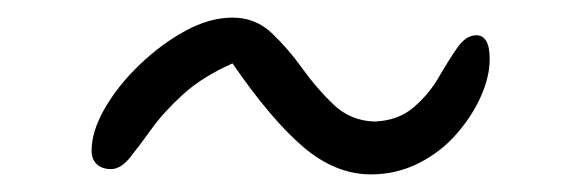

<svg xmlns="http://www.w3.org/2000/svg" viewBox="-20 -445 638 218"><path d="M244 -425Q270 -425 288.5 -407.5Q307 -390 323.5 -367Q340 -344 359 -326Q378 -308 405 -307Q432 -308 449.5 -323Q467 -338 478 -357Q489 -376 499 -390.5Q509 -405 521 -405Q528 -405 532 -398.5Q536 -392 536 -378Q536 -358 526 -335.5Q516 -313 498 -292.5Q480 -272 455 -259.5Q430 -247 401 -247Q361 -247 324.5 -278Q288 -309 244 -373Q210 -358 188 -338Q166 -318 152 -298.5Q138 -279 127.5 -266Q117 -253 106 -253Q96 -253 90 -258.5Q84 -264 84 -274Q84 -296 99 -322Q114 -348 138.5 -371.5Q163 -395 190.5 -410Q218 -425 244 -425Z"/></svg>

Font: Kalam Variable Light
Style: Regular
Weight: 300
Designer: Lipi Raval, Jonny Pinhorn
Foundry: Indian Type Foundry
Version: Version 3.000